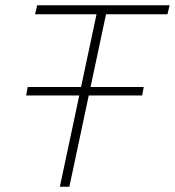

<svg xmlns="http://www.w3.org/2000/svg" viewBox="-20 -708 663 728"><path d="M79 -346 85 -378H525L519 -346ZM207 0 346 -654H113L121 -688H623L615 -654H382L243 0Z"/></svg>

Font: Saira Thin
Style: Italic
Weight: 100
Italic angle: -12°
Designer: Hector Gatti with collaboration of the Omnibus-Type team
Foundry: Omnibus-Type
Version: Version 1.101